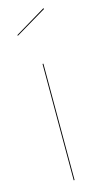

<svg xmlns="http://www.w3.org/2000/svg" viewBox="-118 -786 442 824"><g transform="rotate(-15 103.5 -373.5)"><path d="M167 -747.1 168.9 -743.2 30.8 -661.1 29.3 -664.6ZM105.5 -517.1V0H101.6V-517.1Z"/></g></svg>

Font: Fira Sans Compressed Four
Style: Regular
Weight: 100
Width: 1
Designer: Carrois Corporate & Edenspiekermann AG
Foundry: Carrois Corporate GbR & Edenspiekermann AG
Version: Version 4.203;PS 004.203;hotconv 1.0.88;makeotf.lib2.5.64775